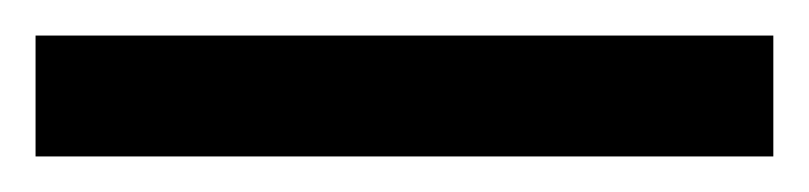

<svg xmlns="http://www.w3.org/2000/svg" viewBox="-22 70 455 108"><path d="M413 158H-2V90H413Z"/></svg>

Font: Noto Sans Tangsa
Style: Regular
Weight: 400
Designer: David Williams
Foundry: Google LLC
Version: Version 1.504